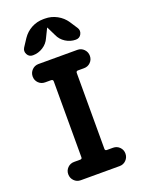

<svg xmlns="http://www.w3.org/2000/svg" viewBox="-176 -1052 853 1134"><g transform="rotate(-20 250.0 -485.0)"><path d="M115.2 -790Q90.8 -790 80.1 -811Q69.3 -832 82 -851.6L113.3 -899.4Q135.7 -932.6 170.4 -951.2Q205.1 -969.7 245.1 -969.7H254.9Q294.9 -969.7 330.1 -950.7Q365.2 -931.6 386.7 -899.4L418 -851.6Q430.7 -832 419.9 -811Q409.2 -790 384.8 -790Q350.6 -790 321.3 -808.6Q292 -827.1 278.3 -858.4L251 -914.1Q251 -915 250 -915Q249 -915 249 -914.1L221.7 -858.4Q208 -827.1 178.7 -808.6Q149.4 -790 115.2 -790ZM334 -615.2Q322.3 -615.2 322.3 -603.5V-126Q322.3 -115.2 334 -115.2H372.1Q396.5 -115.2 413.1 -98.6Q429.7 -82 429.7 -58.1Q429.7 -34.2 413.1 -17.1Q396.5 0 372.1 0H127.9Q103.5 0 86.9 -17.1Q70.3 -34.2 70.3 -58.1Q70.3 -82 86.9 -98.6Q103.5 -115.2 127.9 -115.2H166Q177.7 -115.2 177.7 -126V-603.5Q177.7 -614.3 166 -615.2H127.9Q103.5 -615.2 86.9 -631.8Q70.3 -648.4 70.3 -672.4Q70.3 -696.3 86.9 -713.4Q103.5 -730.5 127.9 -730.5H372.1Q396.5 -730.5 413.1 -713.4Q429.7 -696.3 429.7 -672.4Q429.7 -648.4 413.1 -631.8Q396.5 -615.2 372.1 -615.2Z"/></g></svg>

Font: Rounded-X Mgen+ 2m bold
Style: Bold
Weight: 700
Designer: [Source Han Sans]
Ryoko NISHIZUKA  (kana & ideographs); Paul D. Hunt (Latin, Greek & Cyrillic); Wenlong ZHANG  (bopomofo
Version: Version 1.059.20150602